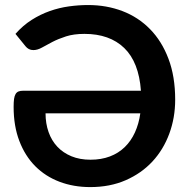

<svg xmlns="http://www.w3.org/2000/svg" viewBox="-20 -754 772 782"><path d="M165.5 -292.5Q165.5 -251 177.8 -216.2Q190 -181.5 213.5 -156.5Q237 -131.5 271 -117.5Q305 -103.5 348.5 -103.5Q392.5 -103.5 427.5 -116.8Q462.5 -130 488 -154.8Q513.5 -179.5 529.5 -214.5Q545.5 -249.5 551.5 -292.5ZM43 -616Q73.5 -650.5 109 -673Q144.5 -695.5 182.8 -709Q221 -722.5 260.8 -728Q300.5 -733.5 339 -733.5Q414 -733.5 478.8 -708.8Q543.5 -684 591.2 -635.2Q639 -586.5 666.2 -514.5Q693.5 -442.5 693.5 -348Q693.5 -274.5 669.5 -209.5Q645.5 -144.5 600.8 -96.2Q556 -48 492 -20Q428 8 347.5 8Q279.5 8 222.2 -13.8Q165 -35.5 123.5 -77.2Q82 -119 58.8 -179.8Q35.5 -240.5 35.5 -318.5Q35.5 -338 37.2 -350.8Q39 -363.5 43.5 -371Q48 -378.5 55.5 -381.5Q63 -384.5 75 -384.5H554Q545.5 -501 486 -558.5Q426.5 -616 324 -616Q280.5 -616 248.8 -605.8Q217 -595.5 193 -583Q169 -570.5 150.8 -560.2Q132.5 -550 116 -550Q105.5 -550 97.5 -554.2Q89.5 -558.5 84 -565.5Z"/></svg>

Font: Lato 2
Style: Bold
Weight: 700
Designer: Lukasz Dziedzic with Adam Twardoch and Botio Nikoltchev
Foundry: tyPoland Lukasz Dziedzic
Version: Version 2.015; 2015-08-06; http://www.latofonts.com/